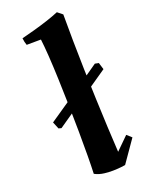

<svg xmlns="http://www.w3.org/2000/svg" viewBox="-189 -767 682 835"><g transform="rotate(-30 152.0 -350.0)"><path d="M18.1 -265.3 6.2 -270.8 -1.3 -305.1Q70.4 -336.8 141.9 -369.8Q213.3 -402.9 284 -435.7L300.5 -429.2L304.5 -396.2ZM177.5 12Q159 12 133.2 8.9Q107.5 5.9 82.5 -1.7Q57.4 -9.2 40.4 -23.1Q47.5 -55.3 56.6 -104.3Q65.6 -153.2 75.7 -213.1Q85.7 -273 95.3 -335.4Q104.8 -397.7 113.1 -456.8Q121.4 -516 126.7 -564.7Q131.9 -613.5 133.4 -643.7L68.2 -654.7Q65.2 -670.5 66.7 -688.5Q95.4 -690.6 128.1 -693.6Q160.8 -696.7 193.2 -701.3Q225.6 -705.9 252.7 -712L272.3 -689.7Q262.3 -634 251.8 -569.5Q241.2 -504.9 231.1 -436.7Q221 -368.4 211.7 -300.5Q202.3 -232.5 194.2 -169.3Q186.1 -106 180.1 -53L247.2 -99.3L265.3 -76.3Z"/></g></svg>

Font: Labrada
Style: Italic
Weight: 400
Italic angle: -7°
Designer: Mercedes Jáuregui
Foundry: Omnibus-Type Team
Version: Version 1.000